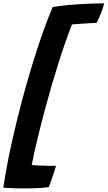

<svg xmlns="http://www.w3.org/2000/svg" viewBox="-100 -848 635 1132"><path d="M39.5 263Q11 263 -19 262Q-49 261 -80.5 258.5Q-62.5 137 -32.8 2.2Q-3 -132.5 31.5 -262Q62.5 -377.5 95 -482.2Q127.5 -587 157.5 -670.5Q187.5 -754 210.5 -806.5Q246.5 -813 297.2 -817.8Q348 -822.5 404.8 -825.2Q461.5 -828 514.5 -828.5Q507.5 -801 495.5 -770Q487 -750 480 -734.5Q473 -719 470 -713Q459.5 -713 434 -711.5Q408.5 -710 378.5 -708Q348.5 -706 324 -704Q280.5 -590.5 240.2 -461.8Q200 -333 166.5 -207.5Q141 -113 120.2 -26Q99.5 61 87 124.5Q93.5 126 111 127Q128.5 128 151.5 128.5Q170 129.5 193.2 129.8Q216.5 130 230.5 129.5Q225.5 146.5 217.2 171.5Q209 196.5 200.8 220Q192.5 243.5 187.5 255.5Q163 258.5 125 260.8Q87 263 39.5 263Z"/></svg>

Font: Grandstander
Style: Bold Italic
Weight: 700
Italic angle: -15°
Designer: Tyler Finck
Foundry: Etcetera Type Co
Version: Version 1.200; ttfautohint (v1.8.3)